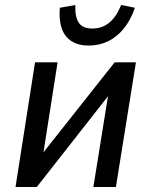

<svg xmlns="http://www.w3.org/2000/svg" viewBox="-20 -747 603 767"><path d="M42 0 120 -498H210L150 -115H135L438 -498H523L443 0H353L415 -385H429L127 0ZM334 -565Q294 -565 266.5 -582Q239 -599 227 -632.5Q215 -666 219 -716L281 -727Q279 -680 294.5 -656.5Q310 -633 349 -633Q388 -633 416.5 -656.5Q445 -680 464 -727L519 -716Q502 -667 475 -633.5Q448 -600 412.5 -582.5Q377 -565 334 -565Z"/></svg>

Font: Nunito Sans 7pt Condensed SemiBold
Style: Italic
Weight: 600
Width: 3
Italic angle: -9°
Designer: Vernon Adams
Foundry: Vernon Adams
Version: Version 3.101;gftools[0.9.27]